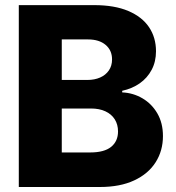

<svg xmlns="http://www.w3.org/2000/svg" viewBox="-20 -748 702 768"><path d="M55.2 0V-727.5H356.9Q438 -727.5 493.2 -704.1Q548.3 -680.7 576.2 -639.2Q604 -597.7 604 -543Q604 -501.5 586.7 -468.8Q569.3 -436 539.1 -414.8Q508.8 -393.6 468.8 -384.8V-378.4Q512.7 -376.5 549.8 -354.7Q586.9 -333 609.4 -294.4Q631.8 -255.9 631.8 -203.6Q631.8 -145 602.5 -98.9Q573.2 -52.7 516.8 -26.4Q460.4 0 379.4 0ZM227.1 -138.2H340.8Q397 -138.2 424.6 -160.6Q452.1 -183.1 452.1 -222.2Q452.1 -250 439 -270.8Q425.8 -291.5 401.6 -302.7Q377.4 -314 343.8 -314H227.1ZM227.1 -428.2H329.6Q358.4 -428.2 380.6 -438Q402.8 -447.8 415.5 -466.3Q428.2 -484.9 428.2 -510.3Q428.2 -546.9 402.3 -568.6Q376.5 -590.3 332 -590.3H227.1Z"/></svg>

Font: Inter 17pt ExtraBold
Style: Regular
Weight: 800
Version: Version 4.001;git-66647c0bb